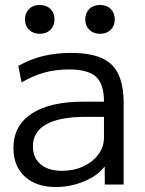

<svg xmlns="http://www.w3.org/2000/svg" viewBox="-20 -743 585 773"><path d="M204.7 10Q125.8 10 79.9 -32.3Q34.1 -74.5 34.1 -146.7Q34.1 -237.1 107.3 -285.4Q180.5 -333.7 316.2 -333.7H398.6Q398.6 -404.6 366.5 -434Q334.4 -463.4 257 -463.4Q204.2 -463.4 158.5 -450.8Q112.7 -438.2 66.8 -411.1L54 -477.7Q101.1 -504.6 153.1 -517.3Q205.1 -530 265.7 -530Q341.6 -530 388.4 -509.7Q435.2 -489.3 456.5 -444.5Q477.8 -399.7 477.8 -326.5V0H402L401.5 -70.8H399.4Q373 -35.5 318.3 -12.7Q263.6 10 204.7 10ZM230.2 -55.3Q277 -55.3 315.3 -73.1Q353.6 -91 376.1 -121.4Q398.6 -151.8 398.6 -189V-272.6H326.3Q220.1 -272.6 166.3 -242.5Q112.5 -212.4 112.5 -153.9Q112.5 -108.2 143.3 -81.7Q174.1 -55.3 230.2 -55.3ZM140 -607Q113.3 -607 97 -623Q80.6 -639 80.6 -665Q80.6 -691 97 -707Q113.3 -723 140 -723Q166.7 -723 183 -707Q199.4 -691 199.4 -665Q199.4 -639 183 -623Q166.7 -607 140 -607ZM382.7 -607Q356 -607 339.7 -623Q323.3 -639 323.3 -665Q323.3 -691 339.7 -707Q356 -723 382.7 -723Q409.4 -723 425.7 -707Q442 -691 442 -665Q442 -639 425.7 -623Q409.4 -607 382.7 -607Z"/></svg>

Font: M PLUS 2 Thin
Style: Regular
Weight: 100
Designer: Coji Morishita
Foundry: UNDERFOREST DESIGN
Version: Version 1.001